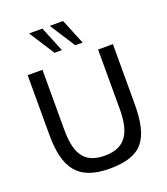

<svg xmlns="http://www.w3.org/2000/svg" viewBox="-172 -1086 1060 1219"><g transform="rotate(-20 358.0 -477.0)"><path d="M70 -322C70 -96 141 14 358 14C576 14 646 -78 646 -322V-722H546V-322C546 -171 505 -74 357 -74C208 -74 170 -168 170 -322V-722H70ZM169 -968 279 -797H329L259 -968ZM309 -968 419 -797H469L399 -968Z"/></g></svg>

Font: Perun
Style: Regular
Weight: 400
Foundry: Copyright (c) Stefan Peev, Context Ltd, 2016
Version: Version 1.089